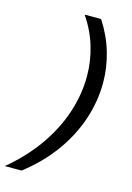

<svg xmlns="http://www.w3.org/2000/svg" viewBox="-168 -817 681 989"><g transform="rotate(15 173.0 -322.0)"><path d="M244 -752Q293 -676 316 -596.5Q339 -517 339 -437Q339 -337 306 -239Q273 -141 208.5 -52.5Q144 36 50 108H-39Q58 27 122 -64.5Q186 -156 218 -253.5Q250 -351 250 -448Q250 -529 226.5 -606.5Q203 -684 156 -752Z"/></g></svg>

Font: Instrument Sans SemiCondensed Medium
Style: Italic
Weight: 500
Width: 4
Italic angle: -13°
Designer: Rodrigo Fuenzalida
Foundry: fragTYPE
Version: Version 1.000;gftools[0.9.28]